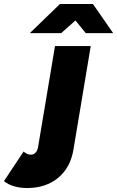

<svg xmlns="http://www.w3.org/2000/svg" viewBox="-162 -732 590 967"><path d="M-142 180 -43 31Q-27 47 -6 47Q8 47 17.5 36.5Q27 26 30 7L115 -500H295L208 21Q193 112 131 163.5Q69 215 -26 215Q-61 215 -91.5 206Q-122 197 -142 180ZM140 -712H306L408 -565H270L218 -629L146 -565H-12Z"/></svg>

Font: Oak Sans Black
Style: Italic
Weight: 900
Italic angle: -9.5°
Foundry: Erik Kennedy, Walven
Version: Version 1.000